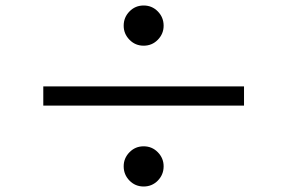

<svg xmlns="http://www.w3.org/2000/svg" viewBox="-20 -723 1040 695"><path d="M427.7 -629.9Q427.7 -660.2 448.7 -681.6Q469.7 -703.1 500 -703.1Q530.3 -703.1 551.3 -681.6Q572.3 -660.2 572.3 -629.9Q572.3 -600.6 551.3 -579.1Q530.3 -557.6 500 -557.6Q469.7 -557.6 448.7 -579.1Q427.7 -600.6 427.7 -629.9ZM136.7 -410.2H863.3V-340.8H136.7ZM427.7 -121.1Q427.7 -150.4 448.7 -171.9Q469.7 -193.4 500 -193.4Q530.3 -193.4 551.3 -171.9Q572.3 -150.4 572.3 -121.1Q572.3 -90.8 551.3 -69.3Q530.3 -47.9 500 -47.9Q469.7 -47.9 448.7 -69.3Q427.7 -90.8 427.7 -121.1Z"/></svg>

Font: Nasu
Style: Regular
Weight: 400
Designer: Ryoko NISHIZUKA (kana &amp; ideographs); Paul D. Hunt (Latin, Greek &amp; Cyrillic); Wenlong ZHANG (bopomofo); Sandoll C
Version: Version 2014.1215